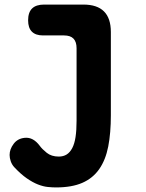

<svg xmlns="http://www.w3.org/2000/svg" viewBox="-20 -550 640 840"><path d="M315 -339Q315 -367 301.5 -381Q288 -395 260 -395H168Q136 -395 119.5 -411.5Q103 -428 103 -461Q103 -496 120.5 -513Q138 -530 173 -530H345Q405 -530 435 -500Q465 -470 465 -410V-46Q465 32 453.5 91Q442 150 414 190Q386 230 340 250Q294 270 225 270Q209 270 189 268Q169 266 146 257Q123 248 97 230Q71 212 42 181Q32 170 27 155.5Q22 141 22 128Q22 103 39.5 79.5Q57 56 88 53Q107 51 123.5 60Q140 69 154 88Q164 102 184.5 118.5Q205 135 237 135Q257 135 271.5 126Q286 117 296 98Q306 79 310.5 49.5Q315 20 315 -22Z"/></svg>

Font: Maple Mono NL ExtraBold
Style: Regular
Weight: 800
Monospace: yes
Designer: subframe7536
Version: Version 7.000